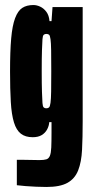

<svg xmlns="http://www.w3.org/2000/svg" viewBox="-20 -538 375 764"><path d="M165 206Q145 206 123.5 205Q102 204 82 202.5Q62 201 47 199V98Q62 98 77 98Q92 98 107 98.5Q122 99 137 99Q155 99 164.5 96Q174 93 178.5 82Q183 71 184 49Q185 27 185 -11V-52H176Q175 -37 167.5 -23Q160 -9 146 -0.5Q132 8 110 8Q81 8 63 -6Q45 -20 35.5 -51Q26 -82 23 -132Q20 -182 20 -254Q20 -334 24.5 -385Q29 -436 40 -465.5Q51 -495 68.5 -506.5Q86 -518 113 -518Q126 -518 140 -511.5Q154 -505 164.5 -491Q175 -477 177 -454H185L189 -510H309V-56Q309 9 306.5 58Q304 107 291 140Q278 173 248.5 189.5Q219 206 165 206ZM164 -107Q171 -107 175 -110.5Q179 -114 181 -129Q183 -144 183.5 -173.5Q184 -203 184 -255Q184 -308 183.5 -338Q183 -368 181 -382Q179 -397 175 -400Q171 -403 164 -403Q158 -403 154 -399.5Q150 -396 149 -382Q148 -368 147 -338Q146 -308 146 -255Q146 -202 147 -172Q148 -142 149 -128Q150 -114 154 -110.5Q158 -107 164 -107Z"/></svg>

Font: Saira UltraCondensed Black
Style: Regular
Weight: 900
Width: 1
Designer: Hector Gatti with collaboration of the Omnibus-Type team
Foundry: Omnibus-Type
Version: Version 1.101